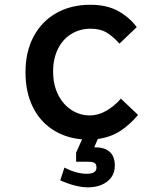

<svg xmlns="http://www.w3.org/2000/svg" viewBox="-20 -578 640 806"><path d="M233 179 250.5 125.5Q300.5 151.5 344.5 151.5Q385 151.5 385 125.5Q385 111 377 106Q369 101 349.5 101H299.5V63L324.5 7Q254.5 1 200.8 -34Q147 -69 117 -130.5Q87 -192 87 -275Q87 -360 120.8 -424Q154.5 -488 216.2 -523Q278 -558 359.5 -558Q428 -558 475.8 -531.8Q523.5 -505.5 554 -464L481.5 -395Q454 -425.5 427.2 -441.5Q400.5 -457.5 361 -457.5Q315 -457.5 279 -435.2Q243 -413 223 -372.2Q203 -331.5 203 -278Q203 -222 224.2 -180Q245.5 -138 280.8 -115.8Q316 -93.5 356.5 -93.5Q393 -93.5 427.2 -113.5Q461.5 -133.5 487.5 -164L559.5 -95.5Q527 -56.5 486.8 -29.5Q446.5 -2.5 390.5 5.5L375.5 40.5H381.5Q419 40.5 440.5 59.5Q462 78.5 462 118Q462 146.5 446.8 167Q431.5 187.5 406 198Q380.5 208.5 350 208.5Q323.5 208.5 293 200.5Q262.5 192.5 233 179Z"/></svg>

Font: JuliaMono SemiBold
Style: Regular
Weight: 600
Monospace: yes
Designer: cormullion
Foundry: corm
Version: Version 0.055; ttfautohint (v1.8.4)